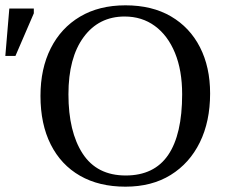

<svg xmlns="http://www.w3.org/2000/svg" viewBox="-33 -689 859 721"><path d="M438 12Q339 12 267.5 -29Q196 -70 157.5 -146.5Q119 -223 119 -329Q119 -431 157.5 -507.5Q196 -584 267.5 -626.5Q339 -669 438 -669Q538 -669 609 -627.5Q680 -586 718 -511.5Q756 -437 756 -338Q756 -233 717.5 -154.5Q679 -76 608 -32Q537 12 438 12ZM439 -30Q546 -30 598.5 -107Q651 -184 651 -335Q651 -425 624 -490.5Q597 -556 548.5 -591.5Q500 -627 435 -627Q338 -627 281 -549.5Q224 -472 224 -335Q224 -194 277.5 -112Q331 -30 439 -30ZM25 -479H-13L2 -657H94V-639Z"/></svg>

Font: STIX Two Text
Style: Regular
Weight: 400
Designer: Ross Mills, John Hudson & Paul Hanslow, Tiro Typeworks Ltd; with prior portions MicroPress Inc., and Coen Hoffman.
Foundry: Tiro Typeworks Ltd
Version: Version 2.13 b171